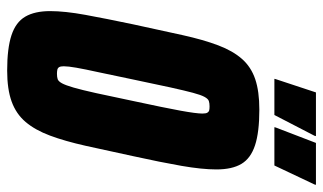

<svg xmlns="http://www.w3.org/2000/svg" viewBox="-203 -691 902 536"><g transform="rotate(90 248.0 -423.0)"><path d="M177 8Q115 8 78.5 -4Q42 -16 26.5 -42.5Q11 -69 11 -112Q11 -153 21.5 -210.5Q32 -268 48 -344Q65 -423 78 -481.5Q91 -540 106.5 -581Q122 -622 144.5 -647.5Q167 -673 201 -684.5Q235 -696 286 -696Q349 -696 385.5 -684Q422 -672 437.5 -646Q453 -620 453 -576Q453 -536 443 -478.5Q433 -421 416 -344Q400 -269 387 -211Q374 -153 358.5 -111.5Q343 -70 320.5 -43.5Q298 -17 263.5 -4.5Q229 8 177 8ZM186 -131Q195 -131 201 -133Q207 -135 212.5 -145Q218 -155 224.5 -177.5Q231 -200 240 -240.5Q249 -281 262 -344Q281 -432 289 -476Q297 -520 297 -537Q297 -547 294.5 -551Q292 -555 288 -556Q284 -557 277 -557Q268 -557 262 -555Q256 -553 250.5 -543Q245 -533 239 -510.5Q233 -488 224 -447.5Q215 -407 202 -344Q190 -285 181.5 -246.5Q173 -208 169 -185Q165 -162 165 -150Q165 -141 167.5 -137Q170 -133 175 -132Q180 -131 186 -131ZM335 -738 336 -742 379 -854H496L495 -850L442 -738ZM200 -738 201 -742 238 -854H360L359 -850L301 -738Z"/></g></svg>

Font: Saira Condensed Black
Style: Italic
Weight: 900
Width: 3
Italic angle: -12°
Designer: Hector Gatti with collaboration of the Omnibus-Type team
Foundry: Omnibus-Type
Version: Version 1.101